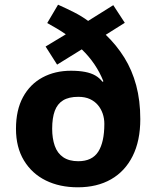

<svg xmlns="http://www.w3.org/2000/svg" viewBox="-20 -787 667 817"><path d="M227 -767Q263 -751 295.5 -734.5Q328 -718 355 -698L462 -765L511 -690L430 -639Q476 -595 509 -542Q542 -489 559.5 -424Q577 -359 577 -280Q577 -188 544.5 -123Q512 -58 452.5 -24Q393 10 311 10Q234 10 175 -19Q116 -48 82 -104Q48 -160 48 -239Q48 -319 78 -374Q108 -429 161 -457.5Q214 -486 282 -486Q316 -486 342 -481Q368 -476 386 -465.5Q404 -455 416 -439L420 -441Q405 -479 382 -513Q359 -547 328 -577L223 -512L174 -589L260 -641Q243 -653 222 -665.5Q201 -678 181 -689ZM313 -375Q273 -375 248.5 -360Q224 -345 213 -315Q202 -285 202 -239Q202 -198 213 -166.5Q224 -135 249 -118Q274 -101 313 -101Q372 -101 398 -141.5Q424 -182 424 -260Q424 -283 417 -303.5Q410 -324 396.5 -340Q383 -356 362.5 -365.5Q342 -375 313 -375Z"/></svg>

Font: Noto Sans Lao
Style: Bold
Weight: 700
Designer: Monotype Design Team
Foundry: Monotype Imaging Inc.
Version: Version 2.003